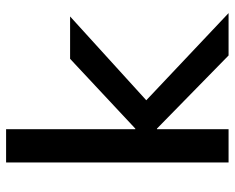

<svg xmlns="http://www.w3.org/2000/svg" viewBox="-90 -680 770 630"><g transform="rotate(-90 295.0 -365.0)"><path d="M77 0V-730H186V-306H188L417 -520H556L281 -270L567 0H428L188 -235H186V0Z"/></g></svg>

Font: M PLUS 1 Thin Medium
Style: Regular
Weight: 500
Version: Version 1.001